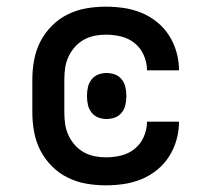

<svg xmlns="http://www.w3.org/2000/svg" viewBox="-20 -548 640 576"><path d="M298 8Q268 8 239 3Q210 -2 183.5 -15Q157 -28 136 -49Q115 -70 101.5 -96Q88 -122 82.5 -151.5Q77 -181 77 -210V-310Q77 -339 82.5 -368.5Q88 -398 101.5 -424Q115 -450 136 -471Q157 -492 183.5 -505Q210 -518 239 -523Q268 -528 298 -528Q325 -528 352 -524Q379 -520 404.5 -509.5Q430 -499 451.5 -481.5Q473 -464 487.5 -441Q502 -418 509.5 -391.5Q517 -365 517 -338Q517 -337 517 -337Q517 -337 517 -337H421Q421 -337 421 -337Q421 -337 421 -337Q421 -360 411.5 -382Q402 -404 384 -418.5Q366 -433 343.5 -438.5Q321 -444 298 -444Q280 -444 263 -440.5Q246 -437 231 -428.5Q216 -420 204.5 -407Q193 -394 185.5 -378Q178 -362 175.5 -344.5Q173 -327 173 -310V-210Q173 -193 175.5 -175.5Q178 -158 185.5 -142Q193 -126 204.5 -113Q216 -100 231 -91.5Q246 -83 263 -79.5Q280 -76 298 -76Q321 -76 343.5 -81.5Q366 -87 384 -101.5Q402 -116 411.5 -138Q421 -160 421 -183Q421 -183 421 -183Q421 -183 421 -183H517Q517 -183 517 -183Q517 -183 517 -182Q517 -155 509.5 -128.5Q502 -102 487.5 -79Q473 -56 451.5 -38.5Q430 -21 404.5 -10.5Q379 0 352 4Q325 8 298 8ZM300 -191Q287 -191 275 -195.5Q263 -200 255 -210Q247 -220 244 -232.5Q241 -245 241 -258V-262Q241 -275 244 -287.5Q247 -300 255 -310Q263 -320 275 -324.5Q287 -329 300 -329Q313 -329 325 -324.5Q337 -320 345 -310Q353 -300 356 -287.5Q359 -275 359 -262V-258Q359 -245 356 -232.5Q353 -220 345 -210Q337 -200 325 -195.5Q313 -191 300 -191Z"/></svg>

Font: Iosevka Custom Medium Extended
Style: Regular
Weight: 500
Width: 7
Monospace: yes
Designer: Belleve Invis
Foundry: Belleve Invis
Version: Version 11.2.4; ttfautohint (v1.8.4)